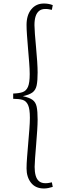

<svg xmlns="http://www.w3.org/2000/svg" viewBox="-20 -844 349 1092"><path d="M230 228Q182 228 156.5 195.5Q131 163 131 114Q131 88 134 50Q137 12 140.5 -29.5Q144 -71 147 -109Q150 -147 150 -174Q150 -224 139.5 -247Q129 -270 108.5 -276Q88 -282 55 -282V-312Q88 -313 108.5 -320Q129 -327 139 -350Q149 -373 149 -423Q149 -450 146 -488Q143 -526 139.5 -567Q136 -608 133.5 -643.5Q131 -679 131 -702Q131 -758 158 -791Q185 -824 230 -824Q242 -824 254.5 -822Q267 -820 280 -815L275 -788Q265 -790 257 -791.5Q249 -793 238 -793Q216 -793 202.5 -782Q189 -771 182.5 -751Q176 -731 176 -701Q176 -685 178.5 -651Q181 -617 185 -575.5Q189 -534 191.5 -495Q194 -456 194 -432Q194 -385 188.5 -358.5Q183 -332 165 -318.5Q147 -305 110 -297Q147 -289 165 -276Q183 -263 188.5 -237Q194 -211 194 -164Q194 -140 191.5 -101Q189 -62 185.5 -20.5Q182 21 179.5 55Q177 89 177 105Q177 134 183 155Q189 176 202.5 187Q216 198 238 198Q249 198 257 196.5Q265 195 275 193L280 219Q267 223 254.5 225.5Q242 228 230 228Z"/></svg>

Font: Literata 18pt ExtraLight
Style: Regular
Weight: 250
Designer: Latin by Veronika Burian and Jose Scaglione. Greek by Irene Vlachou. Cyrillic by Vera Evstafieva.
Foundry: TypeTogether
Version: Version 3.103;gftools[0.9.29]